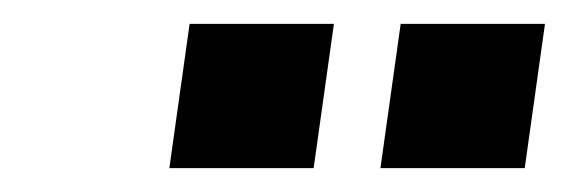

<svg xmlns="http://www.w3.org/2000/svg" viewBox="-20 -756 486 161"><path d="M299 -615H420L437 -736H316ZM122 -615H243L260 -736H139Z"/></svg>

Font: Ronzino Bold
Style: Italic
Weight: 700
Italic angle: -8°
Designer: Nunzio Mazzaferro
Foundry: Collletttivo
Version: Version 1.000;Glyphs 3.3 (3337)